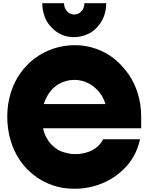

<svg xmlns="http://www.w3.org/2000/svg" viewBox="-20 -1160 920 1190"><path d="M855 -438V-365H247Q253 -335 266.5 -309.5Q280 -284 297 -266Q316 -246 337 -233Q358 -220 388 -213Q401 -209 415.5 -207Q430 -205 446 -205Q494 -205 534 -221Q574 -237 599 -266Q605 -273 610 -281Q615 -289 619 -297H848Q834 -235 807 -189Q780 -143 747 -112Q709 -74 661.5 -47Q614 -20 558 -5Q531 2 502 6Q473 10 443 10Q366 10 303.5 -12.5Q241 -35 192 -73Q85 -155 45 -292Q25 -360 25 -438Q25 -513 46 -582Q67 -651 105 -705Q144 -760 196.5 -799Q249 -838 312 -859Q376 -880 445 -880Q512 -880 576 -857.5Q640 -835 689 -795Q740 -753 777.5 -699Q815 -645 835 -577Q855 -511 855 -438ZM251 -515H634Q618 -568 580 -606Q543 -643 493 -658Q480 -661 467 -663Q454 -665 440 -665Q389 -665 342 -638Q325 -628 306.5 -610Q288 -592 273 -565Q259 -540 251 -515ZM503 -1140H638Q638 -1068 601 -1015Q583 -989 560 -970.5Q537 -952 504 -941Q474 -930 438 -930Q401 -930 371.5 -941.5Q342 -953 321 -970Q297 -989 278.5 -1015Q260 -1041 252 -1073Q247 -1089 244.5 -1105.5Q242 -1122 242 -1140H377Q377 -1116 389 -1099Q402 -1079 419 -1074Q431 -1070 439 -1070Q449 -1070 460 -1073.5Q471 -1077 478 -1084Q487 -1093 491.5 -1099Q496 -1105 500 -1118Q503 -1130 503 -1140Z"/></svg>

Font: Boldonse
Style: Regular
Weight: 400
Designer: Universitype Foundry
Foundry: Universitype Foundry
Version: Version 1.000; ttfautohint (v1.8.4.7-5d5b)